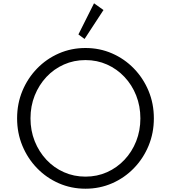

<svg xmlns="http://www.w3.org/2000/svg" viewBox="-20 -1132 1040 1168"><path d="M500 16Q413.5 16 338 -17Q262.5 -50 205.5 -108.8Q148.5 -167.5 116.2 -245.2Q84 -323 84 -412Q84 -501.5 116.2 -579Q148.5 -656.5 205.5 -715.2Q262.5 -774 338 -807Q413.5 -840 500 -840Q586.5 -840 662 -807Q737.5 -774 794.5 -715.2Q851.5 -656.5 883.8 -579Q916 -501.5 916 -412Q916 -323 883.8 -245.2Q851.5 -167.5 794.5 -108.8Q737.5 -50 662 -17Q586.5 16 500 16ZM500 -57.5Q570.5 -57.5 631 -84.5Q691.5 -111.5 737.2 -160Q783 -208.5 808.5 -273Q834 -337.5 834 -412Q834 -486.5 808.5 -551Q783 -615.5 737.2 -664Q691.5 -712.5 631 -739.5Q570.5 -766.5 500 -766.5Q429.5 -766.5 368.8 -739.5Q308 -712.5 262.5 -664Q217 -615.5 191.2 -551Q165.5 -486.5 165.5 -412Q165.5 -337.5 191.2 -273Q217 -208.5 262.5 -160Q308 -111.5 368.8 -84.5Q429.5 -57.5 500 -57.5ZM494.5 -895 457 -922.5 552 -1112 609.5 -1071Z"/></svg>

Font: Spartan Thin
Style: Regular
Weight: 400
Version: Version 1.004